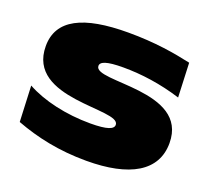

<svg xmlns="http://www.w3.org/2000/svg" viewBox="-134 -950 1256 1147"><g transform="rotate(20 494.5 -377.0)"><path d="M59 -536C59 -199 613 -338 613 -236C613 -209 575 -192 466 -192C312 -192 163 -226 58 -284L68 -56C201 -6 346 26 520 26C795 26 952 -64 952 -243C952 -579 395 -429 395 -532C395 -558 431 -574 539 -574C654 -574 779 -557 907 -517L898 -735C793 -758 667 -780 496 -780C210 -780 59 -705 59 -536Z"/></g></svg>

Font: Mattone Black
Style: Regular
Weight: 900
Width: 6
Designer: Nunzio Mazzaferro
Foundry: Collletttivo
Version: Version 2.000;Glyphs 3.2 (3217)